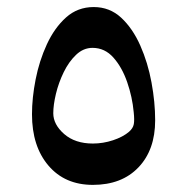

<svg xmlns="http://www.w3.org/2000/svg" viewBox="-20 -516 528 542"><path d="M242.2 5.9Q163.1 5.9 116.7 -48.6Q70.3 -103 70.3 -193.4Q70.3 -239.7 80.6 -292Q90.8 -344.2 112.3 -390.9Q133.8 -437.5 166.5 -466.8Q199.2 -496.1 244.6 -496.1Q289.6 -496.1 322 -466.1Q354.5 -436 376 -387.5Q397.5 -338.9 407.7 -283.2Q418 -227.5 418 -176.3Q418 -92.8 370.8 -43.5Q323.7 5.9 242.2 5.9ZM242.2 -110.8Q271 -110.8 299.1 -120.1Q327.1 -129.4 344.2 -144Q355.5 -153.8 357.7 -165.5Q359.9 -177.2 357.4 -199.7Q353.5 -242.2 339.1 -283.9Q324.7 -325.7 300.3 -353.3Q275.9 -380.9 241.2 -380.9Q215.3 -380.9 194.8 -361.3Q174.3 -341.8 159.9 -312.3Q145.5 -282.7 137.9 -251.2Q130.4 -219.7 130.4 -196.3Q130.4 -164.6 161.1 -137.7Q191.9 -110.8 242.2 -110.8Z"/></svg>

Font: Markazi Text
Style: Bold
Weight: 700
Designer: Borna Izadpanah (Arabic designer), Fiona Ross (Arabic design director) and Florian Runge (Latin designer)
Foundry: Borna Izadpanah and Florian Runge
Version: Version 1.001; ttfautohint (v1.8.3)